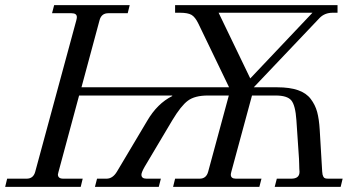

<svg xmlns="http://www.w3.org/2000/svg" viewBox="-30 -732 1421 752"><path d="M591.8 0H341.8L350.1 -32.2H387.2Q411.6 -32.2 428.2 -60.1L545.9 -257.8Q585.9 -326.7 645 -356L644 -357.9H279.8L199.2 -59.1Q196.8 -49.3 196.8 -48.8Q196.8 -32.2 217.8 -32.2H293.9L286.1 0H-9.8L-2 -32.2H74.2Q100.6 -32.2 107.9 -59.1L269 -652.8Q271 -660.6 271 -665Q271 -680.2 250 -680.2H173.8L182.1 -711.9H478L470.2 -680.2H394Q367.2 -680.2 359.9 -652.8L289.1 -390.1H867.2L747.1 -639.2Q734.4 -665.5 720 -673.8Q705.6 -682.1 674.8 -682.1H655.8V-711.9H1292V-682.1H1272.9Q1242.2 -682.1 1222.2 -662.1L963.9 -390.1H1056.2Q1104.5 -390.1 1137 -378.9Q1169.4 -367.7 1187 -344.5Q1204.6 -321.3 1212.2 -293.5Q1219.7 -265.6 1222.2 -224.1L1231.9 -60.1Q1232.9 -50.8 1233.4 -48.1Q1233.9 -45.4 1236.3 -40.3Q1238.8 -35.2 1243.4 -33.7Q1248 -32.2 1255.9 -32.2H1312L1304.2 0H1045.9L1054.2 -32.2H1110.8Q1143.1 -32.2 1143.1 -59.1Q1142.6 -64 1142.3 -71.3Q1142.1 -78.6 1141.8 -89.8Q1141.6 -101.1 1141.1 -109.9L1130.9 -261.2Q1127 -319.3 1111.1 -338.6Q1095.2 -357.9 1049.8 -357.9H957L876 -59.1Q874 -51.3 874 -47.9Q874 -32.2 894 -32.2H994.1L985.8 0H647.9L655.8 -32.2H752Q777.8 -32.2 785.2 -59.1L866.2 -357.9H784.2Q732.9 -357.9 705.8 -337.6Q678.7 -317.4 645 -261.2L536.1 -78.1Q523.9 -56.2 523.9 -47.9Q523.9 -32.2 543.9 -32.2H600.1ZM1193.8 -682.1H826.2L950.2 -424.8Z"/></svg>

Font: Flanker Steampunk
Style: Italic
Weight: 400
Italic angle: -12°
Designer: Alexey Kryukov, Leonardo Di Lena
Foundry: Alexey Kryukov, Leonardo Di Lena
Version: 1.210